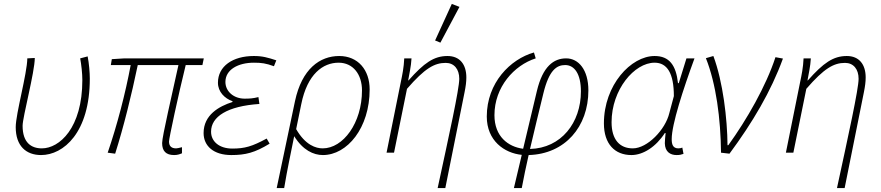

<svg xmlns="http://www.w3.org/2000/svg" viewBox="-20 -777 4485 977"><path d="M189 12C303 12 437 -102 437 -377C437 -408 433 -455 426 -490L388 -480C394 -449 399 -402 399 -370C399 -125 282 -22 193 -22C139 -22 95 -51 95 -137C95 -181 157 -411 157 -482L119 -480C118 -402 60 -198 60 -130C60 -34 113 12 189 12Z M866 12C883 12 894 8 906 3V-28C890 -24 882 -22 876 -22C852 -22 840 -34 840 -57C840 -73 887 -292 925 -446H1010L1017 -480H614L549 -476L544 -446H645C618 -301 576 -140 528 0L566 5C610 -134 649 -293 681 -446H888C856 -298 805 -83 805 -49C805 -8 825 12 866 12Z M1157 12C1229 12 1277 0 1352 -46L1337 -72C1263 -32 1226 -21 1162 -21C1097 -21 1054 -56 1054 -107C1054 -183 1136 -237 1300 -248L1295 -283C1267 -276 1250 -275 1225 -275C1169 -275 1127 -312 1127 -360C1127 -423 1192 -458 1272 -458C1310 -458 1333 -455 1374 -440L1386 -470C1343 -484 1316 -492 1272 -492C1164 -492 1089 -440 1089 -356C1089 -310 1123 -276 1163 -262V-258C1094 -236 1016 -192 1016 -100C1016 -34 1067 12 1157 12Z M1388 180H1426C1443 78 1457 17 1477 -84C1521 -13 1575 12 1623 12C1747 12 1861 -126 1861 -322C1861 -421 1802 -492 1706 -492C1608 -492 1516 -427 1481 -262ZM1622 -22C1588 -22 1534 -38 1487 -120L1513 -247C1544 -401 1624 -458 1703 -458C1777 -458 1822 -398 1822 -317C1822 -151 1726 -22 1622 -22Z M2207 180H2246L2344 -308C2350 -338 2353 -360 2353 -383C2353 -449 2320 -492 2257 -492C2188 -492 2138 -457 2059 -368H2057C2062 -397 2072 -440 2074 -480H2037C2035 -433 2027 -395 2019 -357L1947 0H1985L2051 -325C2142 -430 2191 -457 2248 -457C2291 -457 2317 -425 2317 -376C2317 -324 2265 -88 2207 180ZM2221 -560 2318 -742 2279 -757 2194 -571Z M2745 -302C2774 -421 2813 -446 2856 -446C2903 -446 2936 -401 2936 -312C2936 -153 2836 -23 2677 -19C2699 -114 2723 -211 2745 -302ZM2595 180H2635C2645 126 2657 70 2670 12C2855 7 2974 -132 2974 -317C2974 -422 2924 -480 2861 -480C2798 -480 2742 -440 2712 -314L2642 -20C2566 -30 2496 -82 2496 -191C2496 -334 2596 -445 2706 -480L2697 -510C2577 -476 2457 -356 2457 -184C2457 -61 2546 2 2635 11Z M3193 12C3253 12 3318 -30 3363 -100H3367C3365 -80 3363 -60 3363 -48C3364 -4 3391 12 3423 12C3439 12 3446 10 3458 6L3452 -26C3448 -24 3441 -22 3432 -22C3403 -22 3398 -44 3398 -69C3398 -144 3456 -322 3514 -480H3473L3434 -354H3430C3420 -445 3386 -492 3311 -492C3191 -492 3053 -345 3053 -149C3053 -44 3109 12 3193 12ZM3200 -22C3133 -22 3092 -67 3092 -155C3092 -321 3208 -458 3311 -458C3375 -458 3409 -404 3409 -288L3386 -202C3366 -117 3274 -22 3200 -22Z M3649 0 3692 5C3809 -153 3904 -313 3964 -479L3926 -486C3878 -339 3780 -168 3686 -38H3682C3681 -172 3659 -361 3610 -492L3572 -481C3624 -350 3647 -174 3649 0Z M4239 180H4278L4376 -308C4382 -338 4385 -360 4385 -383C4385 -449 4352 -492 4289 -492C4220 -492 4170 -457 4091 -368H4089C4094 -397 4104 -440 4106 -480H4069C4067 -433 4059 -395 4051 -357L3979 0H4017L4083 -325C4174 -430 4223 -457 4280 -457C4323 -457 4349 -425 4349 -376C4349 -324 4297 -88 4239 180Z"/></svg>

Font: Source Sans Pro Light
Style: Italic
Weight: 300
Italic angle: -11°
Designer: Paul D. Hunt
Foundry: Adobe Systems Incorporated
Version: Version 3.006;hotconv 1.0.111;makeotfexe 2.5.65597